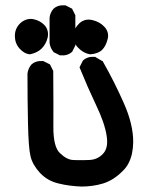

<svg xmlns="http://www.w3.org/2000/svg" viewBox="-20 -683 540 713"><path d="M282.2 9.8Q259.3 8.8 238.5 6.1Q217.8 3.4 198.2 -1.5Q157.2 -10.7 128.4 -41Q100.6 -71.3 93.3 -103Q85.9 -133.3 84 -222.2Q82 -309.6 82 -409.2V-409.7V-410.2Q84.5 -428.7 96.2 -442.9L96.7 -443.4L97.2 -443.8Q113.8 -458.5 139.6 -456.1H141.6L143.1 -455.1L162.6 -445.3L165.5 -443.8L167 -440.9L176.8 -421.4L177.7 -419.4V-417Q178.7 -291 178.2 -211.9Q177.7 -137.2 203.1 -113.8Q228.5 -89.8 251 -88.9Q257.3 -88.4 264.2 -88.4Q271 -88.4 278.6 -88.4Q286.1 -88.4 294.4 -88.4Q302.7 -88.4 311 -88.9Q342.3 -89.8 362.8 -112.3Q383.3 -133.8 376 -178.7Q368.7 -226.6 336.9 -292.5Q304.7 -360.4 276.9 -429.2L275.4 -433.1L277.3 -437L287.1 -456.5L288.1 -458.5L289.6 -459.5Q306.2 -474.1 332 -471.7H334L335.9 -470.2L359.4 -456.5L361.8 -455.6L362.8 -453.1Q404.3 -380.4 439.5 -300.8Q475.6 -219.7 474.6 -153.8Q474.1 -131.3 470 -112.3Q465.8 -93.3 457.5 -77.1Q449.2 -61 436.5 -48.8Q418.9 -30.8 400.1 -19Q381.3 -7.3 362.3 -1.5Q324.7 9.8 282.2 9.8ZM200.7 -478.5 181.2 -488.3 179.2 -489.3 178.2 -490.7Q166.5 -504.9 164.1 -523.4V-523.9V-524.4V-616.2V-616.7V-617.2Q165 -626.5 168.7 -634.8Q172.4 -643.1 178.2 -649.9L178.7 -650.4L179.2 -650.9Q195.8 -665.5 221.7 -663.1H223.6L225.1 -662.1L244.6 -652.3L247.6 -650.9L249 -647.9L258.8 -628.4L259.8 -626.5V-624V-516.6V-514.2L258.8 -512.2L249 -492.7L248 -490.7L246.6 -489.7Q230 -475.1 204.1 -477.5H202.1ZM88.9 -481.4Q69.3 -483.9 52.2 -503.2Q35.2 -522.5 35.2 -549.8Q35.2 -577.6 55.7 -597.2Q65.9 -606.4 78.4 -610.4Q90.8 -614.3 104 -611.8Q116.2 -609.4 126.7 -603.8Q137.2 -598.1 145 -589.8Q153.8 -580.6 156.7 -568.8Q159.7 -557.1 157.2 -544.4Q151.4 -519.5 134.8 -502.9Q126.5 -494.6 115.5 -489.3Q104.5 -483.9 91.3 -481.4H89.8ZM313.5 -481.4Q289.1 -485.8 270 -505.9Q249.5 -526.9 252 -552.7Q252.9 -564.9 258.8 -575.9Q264.6 -586.9 274.4 -596.2Q294.9 -615.2 323.2 -608.4Q335.9 -605.5 346.9 -599.6Q357.9 -593.8 366.7 -584.5Q376.5 -574.7 379.9 -562.3Q383.3 -549.8 379.4 -536.6Q373 -511.7 359.4 -498Q345.2 -483.9 316.4 -481.4H314.9Z"/></svg>

Font: NaikaiFont
Style: Bold
Weight: 700
Version: Version 1.89